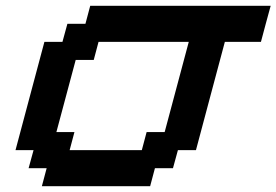

<svg xmlns="http://www.w3.org/2000/svg" viewBox="-20 -645 957 665"><path d="M125 0H500L516.6 -62.5H579.1L596.2 -125H658.7Q675.3 -187.5 708.7 -312.5Q742.2 -437.5 758.8 -500H883.8Q889.2 -520.5 900.4 -562.3Q911.6 -604 917.5 -625H292.5L275.9 -562.5H213.4L196.3 -500H133.8Q117.2 -437.5 83.7 -312.5Q50.3 -187.5 33.7 -125H96.2L79.1 -62.5H141.6ZM471.2 -125H221.2L237.8 -187.5H175.3Q186.5 -229 208.7 -312.3Q231 -395.5 242.2 -437.5H304.7L321.3 -500H633.8L550.3 -187.5H487.8Z"/></svg>

Font: Faithful 32x
Style: Oblique
Weight: 400
Foundry: Faithful Resource Pack
Version: Version 1.0; January 27, 2023